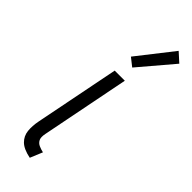

<svg xmlns="http://www.w3.org/2000/svg" viewBox="-258 -794 825 825"><g transform="rotate(45 155.0 -381.5)"><path d="M141.1 7.8Q97.2 -1 77.1 -20.8Q57.1 -40.5 54.2 -68.6Q51.3 -96.7 58.1 -130.4L134.3 -515.1H195.8L116.2 -112.3Q111.3 -88.4 117.4 -76.2Q123.5 -64 136.2 -58.1Q148.9 -52.2 164.6 -48.8ZM178.2 -577.6 141.1 -606.9 268.6 -769.5 309.6 -732.4Z"/></g></svg>

Font: Reddit Sans Light
Style: Italic
Weight: 300
Italic angle: -11.25°
Designer: Stephen Hutchings
Version: Version 1.013